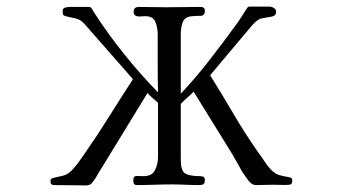

<svg xmlns="http://www.w3.org/2000/svg" viewBox="-20 -561 1040 582"><path d="M866 -12Q866 -2 857 -1Q845 0 832 -0.5Q819 -1 807 -1Q794 -1 781.5 -0.5Q769 0 756 0Q743 0 732 -15Q721 -30 715 -39Q705 -56 695 -74.5Q685 -93 674 -110L567 -283Q557 -273 547 -264.5Q537 -256 528 -246V-84Q527 -46 539.5 -36.5Q552 -27 587 -27Q601 -27 601 -16Q601 -6 597 -3Q593 0 584 0Q563 0 542 -1Q521 -2 501 -2Q474 -2 447.5 -1Q421 0 395 0Q388 0 386 -4Q384 -8 384 -14Q384 -28 395 -27.5Q406 -27 415 -27Q441 -27 450 -45.5Q459 -64 459 -86V-249Q451 -257 442.5 -264Q434 -271 427 -279L320 -104Q310 -88 300.5 -72Q291 -56 280 -39Q276 -32 271 -23.5Q266 -15 260 -8Q254 1 242 1Q217 1 192.5 0.5Q168 0 143 0Q133 0 133 -11Q133 -17 135.5 -19Q138 -21 143 -22Q159 -26 171 -28.5Q183 -31 196 -43Q207 -54 216.5 -67Q226 -80 235 -93Q274 -149 310 -206.5Q346 -264 383 -321L240 -484Q229 -497 220.5 -501Q212 -505 203 -506.5Q194 -508 179 -512Q172 -514 171 -517.5Q170 -521 170 -528Q170 -536 177.5 -538Q185 -540 192 -540H250Q255 -540 258.5 -534.5Q262 -529 264 -525Q305 -461 355.5 -398Q406 -335 459 -281Q458 -325 458 -369Q458 -413 458 -457Q458 -477 451 -494.5Q444 -512 420 -512Q416 -512 411.5 -511.5Q407 -511 402 -511Q395 -511 390 -514Q385 -517 385 -525Q385 -540 401 -540Q421 -540 441 -539.5Q461 -539 482 -539Q508 -539 534.5 -539.5Q561 -540 588 -540Q601 -540 601 -528Q601 -513 588 -513Q575 -513 564 -512Q539 -511 533 -491.5Q527 -472 528 -452V-277Q575 -327 617.5 -382Q660 -437 700 -492Q706 -501 712 -510Q718 -519 724 -529Q726 -532 729 -536.5Q732 -541 736 -541H796Q803 -541 810 -537Q817 -533 817 -525Q817 -514 805 -511Q783 -507 772 -505Q761 -503 744 -484L617 -333Q653 -275 688 -215.5Q723 -156 762 -100Q772 -87 781 -73Q790 -59 801 -47Q814 -34 826 -30.5Q838 -27 855 -24Q861 -23 863.5 -21Q866 -19 866 -12Z"/></svg>

Font: Kaisei HarunoUmi
Style: Regular
Weight: 400
Designer: Font-Kai, 金井和夫
Foundry: KAZUO KANAI
Version: Version 5.003